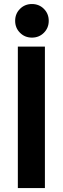

<svg xmlns="http://www.w3.org/2000/svg" viewBox="-20 -957 320 977"><path d="M70.8 0V-719.7H208.5V0ZM142.6 -765.6Q106.4 -765.6 81.8 -790.3Q57.1 -814.9 57.1 -851.1Q57.1 -887.2 81.8 -911.9Q106.4 -936.5 142.6 -936.5Q178.7 -936.5 203.4 -911.9Q228 -887.2 228 -851.1Q228 -814.9 203.4 -790.3Q178.7 -765.6 142.6 -765.6Z"/></svg>

Font: Reddit Sans Condensed
Style: Bold
Weight: 700
Designer: Stephen Hutchings
Foundry: Reddit
Version: Version 1.014